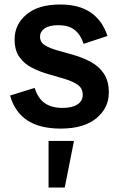

<svg xmlns="http://www.w3.org/2000/svg" viewBox="-20 -561 538 854"><path d="M250 11Q157 11 101 -26Q45 -63 25 -136L134 -170Q149 -123 179.5 -102Q210 -81 258 -81Q301 -81 324.5 -96.5Q348 -112 348 -139Q348 -168 326 -183.5Q304 -199 269.5 -209.5Q235 -220 196 -231Q157 -242 122.5 -259.5Q88 -277 66.5 -307Q45 -337 45 -386Q45 -452 97.5 -496.5Q150 -541 248 -541Q332 -541 384 -505Q436 -469 458 -401L352 -366Q337 -410 310 -429.5Q283 -449 240 -449Q199 -449 178.5 -434.5Q158 -420 158 -398Q158 -373 180 -359.5Q202 -346 237 -336.5Q272 -327 311 -315.5Q350 -304 385 -285Q420 -266 442 -233.5Q464 -201 464 -149Q464 -80 408 -34.5Q352 11 250 11ZM196 273V66H309L268 273Z"/></svg>

Font: Radio Canada Big Medium
Style: Regular
Weight: 500
Designer: Étienne Aubert Bonn
Foundry: Coppers and Brasses
Version: Version 1.001